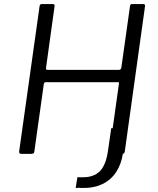

<svg xmlns="http://www.w3.org/2000/svg" viewBox="-20 -762 784 951"><path d="M606 -127 589 -3Q581 51 555.5 90Q530 129 486.5 150Q443 171 381 169L369 168Q363 168 359 169Q355 170 355 168L361 130Q363 124 362.5 120Q362 116 364 116H388Q443 117 474 86.5Q505 56 515 -16L531 -127ZM563 -355H207Q199 -355 197 -346L150 -11Q149 0 136 0H86Q79 0 76.5 -3.5Q74 -7 75 -13L176 -731Q177 -742 187 -742H241Q253 -742 250 -729L208 -426Q207 -420 209 -418Q211 -416 217 -416H569Q579 -416 581 -427L624 -732Q625 -742 634 -742H689Q701 -742 698 -729L598 -11Q596 0 587 0H534Q521 0 522 -11L569 -347Q570 -352 569 -353.5Q568 -355 563 -355Z"/></svg>

Font: Libre Franklin Light
Style: Italic
Weight: 300
Italic angle: -8°
Designer: Pablo Impallari, Rodrigo Fuenzalida, Nhung Nguyen
Foundry: Impallari Type
Version: Version 3.000